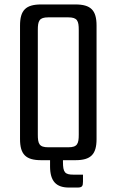

<svg xmlns="http://www.w3.org/2000/svg" viewBox="-20 -720 524 863"><path d="M70 -95C70 -26 96 0 165 0H205V28C205 95 233 123 290 123H328C349 123 353 117 353 96V65H310C272 65 263 55 263 8V0H319C388 0 414 -26 414 -95V-605C414 -674 388 -700 319 -700H165C96 -700 70 -674 70 -605ZM150 -585C150 -626 156 -642 197 -642H287C328 -642 334 -626 334 -585V-115C334 -74 328 -58 287 -58H197C156 -58 150 -74 150 -115Z"/></svg>

Font: Rationale One
Style: Regular
Weight: 400
Designer: Cyreal (www.cyreal.org)
Foundry: Cyreal (www.cyreal.org)
Version: Version 1.001